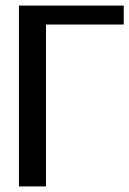

<svg xmlns="http://www.w3.org/2000/svg" viewBox="-20 -669 464 689"><path d="M424 -581H145V0H48V-649H424Z"/></svg>

Font: Gamestation Display
Style: Regular
Weight: 400
Designer: Jonas Hecksher
Foundry: Jonas Hecksher, Playtypeª, e-types AS
Version: Version 1.003